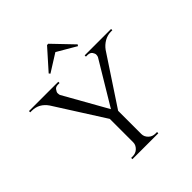

<svg xmlns="http://www.w3.org/2000/svg" viewBox="-217 -932 1075 1075"><g transform="rotate(-45 320.0 -395.0)"><path d="M222 -671C222 -671 228 -663 228 -663C228 -663 333 -729 333 -729C333 -729 446 -663 446 -663C446 -663 452 -671 452 -671C452 -671 338 -790 338 -790C338 -790 328 -790 328 -790C328 -790 222 -671 222 -671ZM645 -600C645 -600 436 -600 436 -600C436 -600 436 -590 436 -590C436 -590 448 -590 448 -590C448 -590 448 -590 448 -590C461 -590 471 -586 477 -578C482 -570 485 -563 485 -558C485 -552 484 -546 482 -541C482 -541 327 -283 327 -283C327 -283 181 -542 181 -542C181 -542 181 -542 181 -542C180 -547 179 -552 179 -558C179 -563 182 -570 188 -578C193 -586 202 -590 215 -590C215 -590 227 -590 227 -590C227 -590 227 -600 227 -600C227 -600 -5 -600 -5 -600C-5 -600 -5 -590 -5 -590C-5 -590 7 -590 7 -590C7 -590 7 -590 7 -590C46 -590 76 -573 99 -540C99 -540 284 -249 284 -249C284 -249 284 -64 284 -64C284 -64 284 -64 284 -64C284 -49 278 -37 267 -26C256 -15 242 -10 226 -10C226 -10 214 -10 214 -10C214 -10 214 0 214 0C214 0 419 0 419 0C419 0 419 -10 419 -10C419 -10 407 -10 407 -10C407 -10 407 -10 407 -10C391 -10 377 -15 366 -26C355 -37 349 -49 349 -64C349 -64 349 -248 349 -248C349 -248 541 -539 541 -539C541 -539 541 -539 541 -539C552 -554 565 -566 582 -576C598 -585 615 -590 633 -590C633 -590 645 -590 645 -590C645 -590 645 -600 645 -600Z"/></g></svg>

Font: Cinzel Utterance
Style: Regular
Weight: 500
Designer: Natanael Gama
Foundry: ""
Version: ""